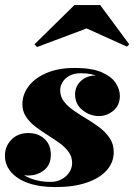

<svg xmlns="http://www.w3.org/2000/svg" viewBox="-20 -750 545 780"><path d="M205.5 10Q141 10 95 -6.2Q49 -22.5 24.5 -51.5Q0 -80.5 0 -117.5Q0 -155.5 26.2 -182.5Q52.5 -209.5 95 -209.5Q134.5 -209.5 160.5 -186Q186.5 -162.5 186.5 -121.5Q186.5 -80 159 -58.5Q131.5 -37 94 -37Q68.5 -37 47.2 -48.8Q26 -60.5 13.5 -79Q1 -97.5 1 -117.5H28Q28 -85.5 49.5 -61.5Q71 -37.5 106.8 -24.2Q142.5 -11 185 -11Q210.5 -11 230.2 -21.8Q250 -32.5 261.5 -50Q273 -67.5 273 -88Q273 -113.5 258.5 -133.2Q244 -153 221 -169.5Q198 -186 172 -202.2Q146 -218.5 123 -236.2Q100 -254 85.5 -276Q71 -298 71 -327Q71 -366.5 96.5 -400Q122 -433.5 169.8 -453.8Q217.5 -474 284 -474Q353 -474 393 -456.5Q433 -439 450 -412.8Q467 -386.5 467 -360.5Q467 -322.5 440.8 -300.5Q414.5 -278.5 382 -278.5Q345 -278.5 315 -302.8Q285 -327 285 -366.5Q285 -399 308.8 -421.2Q332.5 -443.5 372 -443.5Q409.5 -443.5 437.8 -420.8Q466 -398 466 -360.5H442.5Q442.5 -383 426.5 -404Q410.5 -425 380.8 -438.8Q351 -452.5 309 -452.5Q281 -452.5 262.2 -442.2Q243.5 -432 234 -416.2Q224.5 -400.5 224.5 -383.5Q224.5 -357.5 240.2 -337.2Q256 -317 280.8 -300Q305.5 -283 333.2 -266.5Q361 -250 385.8 -231Q410.5 -212 426.2 -188Q442 -164 442 -132Q442 -90 413.5 -58Q385 -26 332 -8Q279 10 205.5 10ZM130.5 -559 120 -570 282.5 -729.5H387L505 -570L495.5 -560.5L332 -634.5Z"/></svg>

Font: Bodoni Moda 11pt Black
Style: Italic
Weight: 900
Italic angle: -13°
Designer: Owen Earl
Foundry: indestructible type
Version: Version 2.004